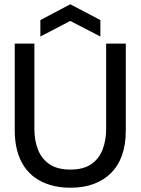

<svg xmlns="http://www.w3.org/2000/svg" viewBox="-20 -864 658 899"><path d="M309 15Q259 15 218 3Q177 -9 145.5 -31Q114 -53 92.5 -85.5Q71 -118 60 -160Q49 -202 49 -253V-660H141V-260Q141 -206 158 -163Q175 -120 212 -95Q249 -70 309 -70Q371 -70 407.5 -95.5Q444 -121 460.5 -164Q477 -207 477 -260V-660H569V-253Q569 -123 500 -54Q431 15 309 15ZM169 -693V-770L309 -844L450 -770V-693L309 -766Z"/></svg>

Font: Bricolage Grotesque 96pt ExtraBold 96pt
Style: Regular
Weight: 400
Version: Version 1.001;gftools[0.9.33.dev8+g029e19f]